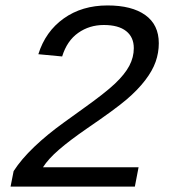

<svg xmlns="http://www.w3.org/2000/svg" viewBox="-20 -689 640 709"><path d="M19 0 30.3 -57.1Q58.6 -101.1 106.4 -146.7Q154.3 -192.4 216.8 -237.3Q279.3 -282.2 286.6 -287.6Q368.2 -345.7 404.5 -380.1Q440.9 -414.6 457.5 -446Q474.1 -477.5 474.1 -511.2Q474.1 -551.8 445.8 -574.2Q417.5 -596.7 363.3 -596.7Q310.1 -596.7 268.8 -567.6Q227.5 -538.6 209.5 -480.5L121.6 -488.8Q147.9 -572.8 215.3 -620.8Q282.7 -668.9 377 -668.9Q466.8 -668.9 516.6 -633.3Q566.4 -597.7 566.4 -529.3Q566.4 -494.1 554.7 -460.9Q543 -427.7 516.1 -392.6Q489.3 -357.4 447.3 -321.5Q405.3 -285.6 302.2 -215.3Q237.8 -170.9 198 -136.5Q158.2 -102.1 138.7 -71.3H491.7L478 0Z"/></svg>

Font: Liberation Mono
Style: Italic
Weight: 400
Italic angle: -12°
Monospace: yes
Designer: Steve Matteson
Foundry: Ascender Corporation
Version: Version 2.1.5